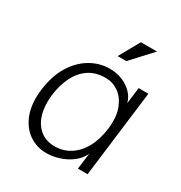

<svg xmlns="http://www.w3.org/2000/svg" viewBox="-168 -825 905 959"><g transform="rotate(30 284.0 -346.0)"><path d="M236 12Q178 12 133.5 -19.5Q89 -51 67.5 -109.5Q46 -168 56 -250Q67 -335 102.5 -393Q138 -451 190 -481.5Q242 -512 300 -512Q343 -512 377 -497Q411 -482 433 -458Q455 -434 461 -406L473 -500H529L467 0H411L423 -92Q407 -58 375.5 -34.5Q344 -11 306.5 0.5Q269 12 236 12ZM254 -38Q302 -38 341.5 -62.5Q381 -87 407.5 -134Q434 -181 443 -250Q451 -321 432.5 -368Q414 -415 380 -438.5Q346 -462 306 -462Q249 -462 209.5 -435.5Q170 -409 146.5 -362Q123 -315 115 -252Q108 -188 122.5 -140Q137 -92 171 -65Q205 -38 254 -38ZM352 -586H302L368 -704H461Z"/></g></svg>

Font: Inclusive Sans Light
Style: Italic
Weight: 300
Italic angle: -7°
Designer: Olivia King
Foundry: Olivia King
Version: Version 2.004